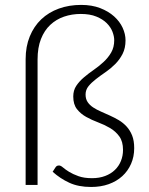

<svg xmlns="http://www.w3.org/2000/svg" viewBox="-20 -736 593 764"><path d="M303 -716.5Q345.5 -716.5 378.5 -703.8Q411.5 -691 434 -670.8Q456.5 -650.5 468 -625.5Q479.5 -600.5 479.5 -575.5Q479.5 -544.5 467.8 -521.5Q456 -498.5 438.2 -480.8Q420.5 -463 400 -449Q379.5 -435 361.8 -421.2Q344 -407.5 332.2 -393Q320.5 -378.5 320.5 -360Q320.5 -342 328.8 -329.8Q337 -317.5 350.8 -308.5Q364.5 -299.5 381.8 -292Q399 -284.5 417.2 -276.2Q435.5 -268 452.8 -257.8Q470 -247.5 483.8 -232.5Q497.5 -217.5 505.8 -196.8Q514 -176 514 -146.5Q514 -112.5 501.5 -84Q489 -55.5 466.5 -35Q444 -14.5 412.5 -3.2Q381 8 342.5 8Q292 8 255.8 -8.8Q219.5 -25.5 189.5 -52.5L200.5 -69.5Q203 -73.5 206.2 -75.5Q209.5 -77.5 215 -77.5Q221.5 -77.5 230.8 -69.5Q240 -61.5 255 -52.2Q270 -43 292.2 -35Q314.5 -27 346 -27Q375.5 -27 398.5 -35.8Q421.5 -44.5 437.2 -59.8Q453 -75 461.2 -95.5Q469.5 -116 469.5 -139.5Q469.5 -173 454.8 -193.2Q440 -213.5 418 -226.5Q396 -239.5 370.5 -249Q345 -258.5 323 -270.8Q301 -283 286.2 -301.8Q271.5 -320.5 271.5 -352Q271.5 -376.5 283.5 -394.5Q295.5 -412.5 313.8 -428Q332 -443.5 353 -458Q374 -472.5 392.2 -489.5Q410.5 -506.5 422.5 -527.2Q434.5 -548 434.5 -576Q434.5 -591.5 427.5 -609.8Q420.5 -628 404.8 -643.8Q389 -659.5 363.5 -670Q338 -680.5 301.5 -680.5Q266 -680.5 234.8 -669.8Q203.5 -659 180 -637Q156.5 -615 143 -580.8Q129.5 -546.5 129.5 -499.5V0H82V-500.5Q82 -551 98.5 -591.2Q115 -631.5 144.2 -659.2Q173.5 -687 214.2 -701.8Q255 -716.5 303 -716.5Z"/></svg>

Font: Lato 2
Style: Regular
Weight: 300
Designer: Lukasz Dziedzic with Adam Twardoch and Botio Nikoltchev
Foundry: tyPoland Lukasz Dziedzic
Version: Version 2.015; 2015-08-06; http://www.latofonts.com/